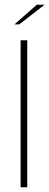

<svg xmlns="http://www.w3.org/2000/svg" viewBox="-20 -790 208 810"><path d="M67 -620H95V0H67ZM41 -687 135 -770H168L61 -687Z"/></svg>

Font: Smooch Sans Thin ExtraLight
Style: Regular
Weight: 250
Version: Version 1.010